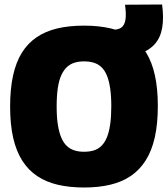

<svg xmlns="http://www.w3.org/2000/svg" viewBox="-20 -824 746 854"><path d="M354 -149Q378 -149 397.5 -155Q417 -161 431.5 -175.5Q446 -190 455.5 -213Q465 -236 470 -270.5Q475 -305 475 -351Q475 -397 470 -431Q465 -465 455.5 -488Q446 -511 431.5 -525Q417 -539 397.5 -545Q378 -551 354 -551Q330 -551 311 -545Q292 -539 277.5 -525.5Q263 -512 252.5 -489Q242 -466 237 -431.5Q232 -397 232 -350Q232 -302 237.5 -268Q243 -234 253 -211Q263 -188 277.5 -174.5Q292 -161 311 -155Q330 -149 354 -149ZM354 10Q290 10 238 -2Q186 -14 146 -40.5Q106 -67 79 -109.5Q52 -152 38.5 -211.5Q25 -271 25 -350Q25 -428 38 -487.5Q51 -547 77 -589Q103 -631 142.5 -658Q182 -685 234.5 -697.5Q287 -710 354 -710Q420 -710 473 -697.5Q526 -685 565 -658.5Q604 -632 630 -590Q656 -548 669 -489Q682 -430 682 -353Q682 -273 668.5 -213Q655 -153 628 -110.5Q601 -68 562 -41.5Q523 -15 471 -2.5Q419 10 354 10ZM474 -571V-692H484Q507 -692 520.5 -702Q534 -712 538 -736.5Q542 -761 536 -803L701 -804Q709 -745 701.5 -701Q694 -657 669 -628.5Q644 -600 602.5 -585.5Q561 -571 501 -571Z"/></svg>

Font: Georama ExtraCondensed Thin ExtraBold
Style: Regular
Weight: 800
Version: Version 1.001